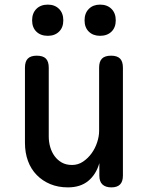

<svg xmlns="http://www.w3.org/2000/svg" viewBox="-20 -801 640 831"><path d="M409 -234V-508Q409 -535 421.5 -547.5Q434 -560 461 -560Q487 -560 499.5 -547.5Q512 -535 512 -508V-41Q512 -15 499.5 -2.5Q487 10 462 10Q437 10 423.5 -2.5Q410 -15 410 -41V-95Q396 -46 362 -18Q328 10 274 10Q232 10 198 -4Q164 -18 139 -43.5Q114 -69 101 -104.5Q88 -140 88 -183V-508Q88 -535 100.5 -547.5Q113 -560 139 -560Q166 -560 178.5 -547.5Q191 -535 191 -508V-210Q191 -186 197.5 -164Q204 -142 216.5 -125Q229 -108 247.5 -97.5Q266 -87 292 -87Q318 -87 339.5 -101.5Q361 -116 376.5 -137.5Q392 -159 400.5 -185Q409 -211 409 -234ZM413 -646Q383 -646 364.5 -664Q346 -682 346 -713Q346 -744 364.5 -762.5Q383 -781 413 -781Q444 -781 462.5 -762.5Q481 -744 481 -713Q481 -682 462.5 -664Q444 -646 413 -646ZM187 -646Q156 -646 137.5 -664Q119 -682 119 -713Q119 -744 137.5 -762.5Q156 -781 187 -781Q217 -781 235.5 -762.5Q254 -744 254 -713Q254 -682 235.5 -664Q217 -646 187 -646Z"/></svg>

Font: Maple Mono Normal NL Medium
Style: Regular
Weight: 500
Monospace: yes
Designer: subframe7536
Version: Version 7.000